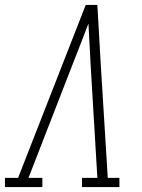

<svg xmlns="http://www.w3.org/2000/svg" viewBox="-54 -755 574 775"><path d="M-34 0V-37H19L292 -735H339L353 -490L381 -37H428V0H277V-37H339L312 -490Q310 -533 307.5 -575.5Q305 -618 303 -660Q287 -618 270.5 -575.5Q254 -533 237 -490L61 -37H117V0Z"/></svg>

Font: Iosevka Slab Extralight
Style: Italic
Weight: 200
Italic angle: -9°
Monospace: yes
Designer: Belleve Invis
Foundry: Belleve Invis
Version: Version 11.1.1; ttfautohint (v1.8.3)